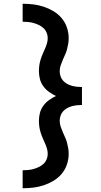

<svg xmlns="http://www.w3.org/2000/svg" viewBox="-20 -853 540 1026"><path d="M101 153V57Q116 57 130.5 55.5Q145 54 159.5 50Q174 46 187.5 39.5Q201 33 212 23Q223 13 229 -1Q235 -15 235 -30Q235 -46 230.5 -60.5Q226 -75 219.5 -89.5Q213 -104 207 -118Q201 -132 196.5 -147Q192 -162 190 -177Q188 -192 188 -208Q188 -229 193.5 -250Q199 -271 212 -288.5Q225 -306 242.5 -318.5Q260 -331 279 -340Q260 -349 242.5 -361.5Q225 -374 212 -391.5Q199 -409 193.5 -430Q188 -451 188 -472Q188 -488 190 -503Q192 -518 196.5 -533Q201 -548 207 -562Q213 -576 219.5 -590.5Q226 -605 230.5 -619.5Q235 -634 235 -650Q235 -665 229 -679Q223 -693 212 -703Q201 -713 187.5 -719.5Q174 -726 159.5 -730Q145 -734 130.5 -735.5Q116 -737 101 -737V-833Q130 -833 158.5 -829.5Q187 -826 214 -817Q241 -808 266 -793Q291 -778 309.5 -756Q328 -734 337.5 -706Q347 -678 347 -650Q347 -634 344.5 -619Q342 -604 338 -589Q334 -574 327.5 -560Q321 -546 315 -532Q309 -518 304 -503Q299 -488 299 -472Q299 -459 303.5 -445.5Q308 -432 317 -422Q326 -412 338.5 -405Q351 -398 364 -394.5Q377 -391 390.5 -389.5Q404 -388 418 -388V-292Q404 -292 390.5 -290.5Q377 -289 364 -285.5Q351 -282 338.5 -275Q326 -268 317 -258Q308 -248 303.5 -234.5Q299 -221 299 -208Q299 -192 304 -177Q309 -162 315 -148Q321 -134 327.5 -120Q334 -106 338 -91Q342 -76 344.5 -61Q347 -46 347 -30Q347 -2 337.5 26Q328 54 309.5 76Q291 98 266 113Q241 128 214 137Q187 146 158.5 149.5Q130 153 101 153Z"/></svg>

Font: Iosevka Curly Slab
Style: Bold
Weight: 700
Monospace: yes
Designer: Belleve Invis
Foundry: Belleve Invis
Version: Version 22.1.2; ttfautohint (v1.8.4)